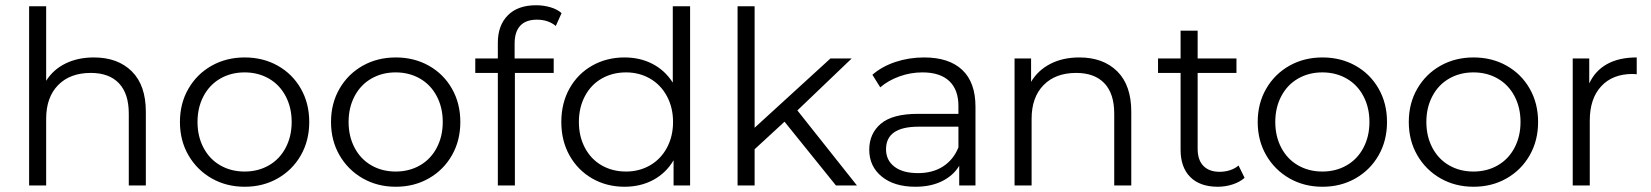

<svg xmlns="http://www.w3.org/2000/svg" viewBox="-20 -707 6293 732"><path d="M536 -281V0H471V-274Q471 -350 433.5 -389.5Q396 -429 326 -429Q247 -429 201.5 -382.5Q156 -336 156 -254V0H91V-683H156V-399Q183 -442 230 -465Q277 -488 338 -488Q429 -488 482.5 -435Q536 -382 536 -281Z M913 5Q843 5 787 -27Q731 -59 698.5 -115Q666 -171 666 -242Q666 -313 698.5 -369Q731 -425 787 -456.5Q843 -488 913 -488Q983 -488 1039 -456.5Q1095 -425 1127 -369Q1159 -313 1159 -242Q1159 -171 1127 -115Q1095 -59 1039 -27Q983 5 913 5ZM912.5 -53Q964 -53 1005 -76.5Q1046 -100 1069 -143.5Q1092 -187 1092 -242Q1092 -297 1069 -340.5Q1046 -384 1005 -407.5Q964 -431 912.5 -431Q861 -431 820 -407.5Q779 -384 756 -340.5Q733 -297 733 -242Q733 -187 756 -143.5Q779 -100 820 -76.5Q861 -53 912.5 -53Z M1489 5Q1419 5 1363 -27Q1307 -59 1274.5 -115Q1242 -171 1242 -242Q1242 -313 1274.5 -369Q1307 -425 1363 -456.5Q1419 -488 1489 -488Q1559 -488 1615 -456.5Q1671 -425 1703 -369Q1735 -313 1735 -242Q1735 -171 1703 -115Q1671 -59 1615 -27Q1559 5 1489 5ZM1488.5 -53Q1540 -53 1581 -76.5Q1622 -100 1645 -143.5Q1668 -187 1668 -242Q1668 -297 1645 -340.5Q1622 -384 1581 -407.5Q1540 -431 1488.5 -431Q1437 -431 1396 -407.5Q1355 -384 1332 -340.5Q1309 -297 1309 -242Q1309 -187 1332 -143.5Q1355 -100 1396 -76.5Q1437 -53 1488.5 -53Z M1942 -541V-484H2091V-429H1943V0H1878V-429H1792V-484H1878V-544Q1878 -610 1916 -648.5Q1954 -687 2024 -687Q2052 -687 2078 -679.5Q2104 -672 2121 -657L2099 -608Q2070 -632 2027 -632Q1985 -632 1963.5 -609Q1942 -586 1942 -541Z M2611 -683V0H2548V-96Q2519 -47 2470.5 -21Q2422 5 2361 5Q2293 5 2238 -26.5Q2183 -58 2151.5 -114Q2120 -170 2120 -242Q2120 -314 2151.5 -370Q2183 -426 2238 -457Q2293 -488 2361 -488Q2420 -488 2467.5 -463.5Q2515 -439 2545 -392V-683ZM2367 -431Q2315 -431 2274 -407.5Q2233 -384 2210 -340.5Q2187 -297 2187 -242Q2187 -187 2210 -143.5Q2233 -100 2274 -76.5Q2315 -53 2367 -53Q2417 -53 2458 -76.5Q2499 -100 2522.5 -143.5Q2546 -187 2546 -242Q2546 -297 2522.5 -340.5Q2499 -384 2458 -407.5Q2417 -431 2367 -431Z M2971 -243 2857 -138V0H2792V-683H2857V-220L3146 -484H3227L3020 -286L3247 0H3167Z M3699 -300V0H3637V-75Q3615 -38 3572 -16.5Q3529 5 3470 5Q3389 5 3341.5 -34Q3294 -73 3294 -136Q3294 -198 3338.5 -235.5Q3383 -273 3480 -273H3634V-303Q3634 -365 3599 -398Q3564 -431 3497 -431Q3451 -431 3408.5 -415.5Q3366 -400 3336 -374L3306 -422Q3343 -454 3394.5 -471Q3446 -488 3503 -488Q3598 -488 3648.5 -440.5Q3699 -393 3699 -300ZM3634 -145V-224H3482Q3358 -224 3358 -138Q3358 -96 3390 -71.5Q3422 -47 3480 -47Q3536 -47 3575.5 -72.5Q3615 -98 3634 -145Z M4293 -281V0H4228V-274Q4228 -350 4190.5 -389.5Q4153 -429 4083 -429Q4004 -429 3958.5 -382.5Q3913 -336 3913 -254V0H3848V-484H3911V-395Q3937 -439 3984.5 -463.5Q4032 -488 4095 -488Q4186 -488 4239.5 -435Q4293 -382 4293 -281Z M4725 -29Q4707 -13 4679.5 -4Q4652 5 4623 5Q4555 5 4518 -32Q4481 -69 4481 -136V-429H4395V-484H4481V-590H4546V-484H4694V-429H4546V-140Q4546 -97 4568 -74.5Q4590 -52 4630 -52Q4650 -52 4669 -58Q4688 -64 4702 -76Z M5022 5Q4952 5 4896 -27Q4840 -59 4807.5 -115Q4775 -171 4775 -242Q4775 -313 4807.5 -369Q4840 -425 4896 -456.5Q4952 -488 5022 -488Q5092 -488 5148 -456.5Q5204 -425 5236 -369Q5268 -313 5268 -242Q5268 -171 5236 -115Q5204 -59 5148 -27Q5092 5 5022 5ZM5021.5 -53Q5073 -53 5114 -76.5Q5155 -100 5178 -143.5Q5201 -187 5201 -242Q5201 -297 5178 -340.5Q5155 -384 5114 -407.5Q5073 -431 5021.5 -431Q4970 -431 4929 -407.5Q4888 -384 4865 -340.5Q4842 -297 4842 -242Q4842 -187 4865 -143.5Q4888 -100 4929 -76.5Q4970 -53 5021.5 -53Z M5598 5Q5528 5 5472 -27Q5416 -59 5383.5 -115Q5351 -171 5351 -242Q5351 -313 5383.5 -369Q5416 -425 5472 -456.5Q5528 -488 5598 -488Q5668 -488 5724 -456.5Q5780 -425 5812 -369Q5844 -313 5844 -242Q5844 -171 5812 -115Q5780 -59 5724 -27Q5668 5 5598 5ZM5597.5 -53Q5649 -53 5690 -76.5Q5731 -100 5754 -143.5Q5777 -187 5777 -242Q5777 -297 5754 -340.5Q5731 -384 5690 -407.5Q5649 -431 5597.5 -431Q5546 -431 5505 -407.5Q5464 -384 5441 -340.5Q5418 -297 5418 -242Q5418 -187 5441 -143.5Q5464 -100 5505 -76.5Q5546 -53 5597.5 -53Z M6220 -488V-424L6204 -425Q6128 -425 6084.5 -378Q6041 -331 6041 -247V0H5976V-484H6039V-389Q6062 -438 6107.5 -463Q6153 -488 6220 -488Z"/></svg>

Font: Montserrat Ace
Style: Regular
Weight: 400
Designer: Julieta Ulanovsky
Foundry: Julieta Ulanovsky
Version: Version 1